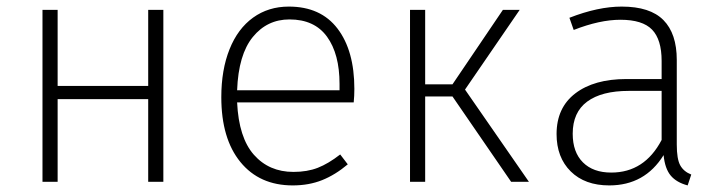

<svg xmlns="http://www.w3.org/2000/svg" viewBox="-20 -552 2184 583"><path d="M430 -251H155V0H109V-522H155V-291H430V-522H476V0H430Z M1054 -241H700Q705 -134 751 -82Q797 -30 871 -30Q913 -30 945 -42.5Q977 -55 1013 -83L1036 -53Q998 -21 958 -5Q918 11 869 11Q768 11 710 -60Q652 -131 652 -257Q652 -340 677 -402.5Q702 -465 748.5 -498.5Q795 -532 857 -532Q954 -532 1005 -465Q1056 -398 1056 -282Q1056 -261 1054 -241ZM1011 -297Q1011 -388 973 -440.5Q935 -493 859 -493Q791 -493 747.5 -439.5Q704 -386 700 -278H1011Z M1392 -280 1586 0H1532L1354 -259H1271V0H1225V-522H1271V-296H1354L1507 -522H1558Z M2079 -22 2068 11Q2034 2 2016.5 -19Q1999 -40 1995 -81Q1938 11 1830 11Q1756 11 1713 -31.5Q1670 -74 1670 -145Q1670 -225 1727 -268.5Q1784 -312 1882 -312H1989V-367Q1989 -432 1960 -462Q1931 -492 1864 -492Q1801 -492 1722 -461L1709 -498Q1796 -532 1868 -532Q1954 -532 1994.5 -491Q2035 -450 2035 -370V-113Q2035 -69 2045.5 -50Q2056 -31 2079 -22ZM1989 -127V-276H1889Q1807 -276 1763 -243.5Q1719 -211 1719 -146Q1719 -90 1750 -59Q1781 -28 1836 -28Q1937 -28 1989 -127Z"/></svg>

Font: FiraGO ExtraLight
Style: Regular
Weight: 200
Designer: bBox Type
Foundry: bBox Type GmbH
Version: Version 1.001